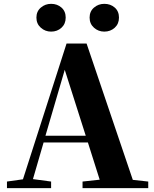

<svg xmlns="http://www.w3.org/2000/svg" viewBox="-20 -976 801 996"><path d="M521 -812Q490.2 -812 467.5 -832.3Q444.8 -852.5 444.8 -884.8Q444.8 -917 467.5 -936.5Q490.2 -956.1 521 -956.1Q553.2 -956.1 575.2 -936.8Q597.2 -917.5 597.2 -884.8Q597.2 -852.1 575 -832Q552.7 -812 521 -812ZM245.1 -812Q214.4 -812 191.7 -832.3Q168.9 -852.5 168.9 -884.8Q168.9 -917 191.7 -936.5Q214.4 -956.1 245.1 -956.1Q276.9 -956.1 298.8 -936.8Q320.8 -917.5 320.8 -884.8Q320.8 -852.1 298.8 -832Q276.9 -812 245.1 -812ZM668.9 -43 749 -34.2V0H408.2V-34.2L497.1 -43.9L436 -236.8H206.1L150.9 -46.9L245.1 -34.2V0H16.1V-34.2L99.1 -45.9L325.2 -750H429.2ZM215.8 -272H424.8L315.9 -613.8Z"/></svg>

Font: Noto Serif JP Black
Style: Regular
Weight: 900
Designer: Ryoko NISHIZUKA  (kana & ideographs); Frank Grießhammer (Latin, Greek & Cyrillic); Wenlong ZHANG  (bopomofo); Sandoll Co
Foundry: Adobe Systems Incorporated
Version: Version 1.001;PS 1.001;hotconv 16.6.54;makeotf.lib2.5.65590